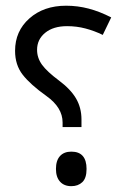

<svg xmlns="http://www.w3.org/2000/svg" viewBox="-20 -637 419 665"><path d="M196.8 -196.8V-212.9Q196.8 -264.6 140.9 -304.4Q85 -344.2 58.6 -378.2Q32.2 -412.1 32.2 -460.9Q32.2 -529.3 81.8 -573.2Q131.3 -617.2 209 -617.2Q249 -617.2 287.1 -607.2Q325.2 -597.2 365.2 -576.7L335.9 -516.1Q306.6 -530.3 276.1 -538.3Q245.6 -546.4 212.4 -546.4Q164.6 -546.4 136.5 -523.4Q108.4 -500.5 108.4 -464.4Q108.4 -436.5 125.5 -412.8Q142.6 -389.2 183.6 -358.6Q224.6 -328.1 243.4 -295.9Q262.2 -263.7 262.2 -223.1V-196.8ZM173.8 -51.8Q173.8 -81.1 187.7 -96.4Q201.7 -111.8 227.1 -111.8Q279.8 -111.8 279.8 -51.8Q279.8 -20 265.1 -6.1Q250.5 7.8 227.1 7.8Q202.1 7.8 188 -7.8Q173.8 -23.4 173.8 -51.8Z"/></svg>

Font: Noto Sans Syriac Estrangela
Style: Regular
Weight: 400
Designer: Monotype Design team
Foundry: Monotype Imaging Inc.
Version: Version 1.00